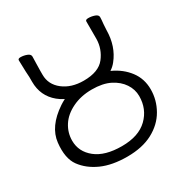

<svg xmlns="http://www.w3.org/2000/svg" viewBox="-166 -841 959 993"><g transform="rotate(-30 313.5 -344.0)"><path d="M458 -411Q459 -410 460 -410Q519 -383 555 -335.5Q591 -288 591 -224.5Q591 -161 559 -105Q527 -49 465 -16Q403 17 313 17Q223 17 160.5 -11Q98 -39 62.5 -87.5Q27 -136 37 -226Q47 -316 150 -385Q165 -395 181 -403Q160 -413 142 -428Q79 -480 79 -565V-593L77 -627L75 -695Q75 -705 90 -705Q109 -705 127.5 -698Q146 -691 146 -677Q146 -656 145 -640L144 -593V-569Q144 -511 192 -473.5Q240 -436 314 -436Q403 -436 440 -483.5Q477 -531 478 -590V-695Q478 -705 495 -705Q514 -705 532.5 -698.5Q551 -692 551 -679V-677Q551 -665 548 -638Q547 -628 546 -604Q545 -508 492 -442Q478 -424 458 -411ZM522 -224Q522 -264 499 -298.5Q476 -333 433.5 -354.5Q391 -376 326 -376Q261 -376 209.5 -351Q158 -326 132 -285.5Q106 -245 106 -197Q106 -131 160.5 -87.5Q215 -44 315.5 -44Q416 -44 469 -95.5Q522 -147 522 -224Z"/></g></svg>

Font: QiushuiShotai
Style: Regular
Weight: 600
Designer: Fontworks Inc.
Foundry: Fontworks Inc.
Version: Version 1.250